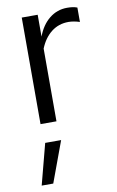

<svg xmlns="http://www.w3.org/2000/svg" viewBox="-87 -544 527 866"><g transform="rotate(-10 176.0 -111.0)"><path d="M75 0V-488H148V-388Q167 -439 202.5 -467.5Q238 -496 284 -496Q297 -496 308 -494.5Q319 -493 330 -489V-423Q318 -427 304.5 -429.5Q291 -432 279 -432Q234 -432 200.5 -406Q167 -380 148 -333V0ZM32 274 81 87H154L85 274Z"/></g></svg>

Font: Red Hat Text VF
Style: Regular
Weight: 400
Designer: Pentagram, MCKL
Foundry: Pentagram, MCKL
Version: Version 1.023